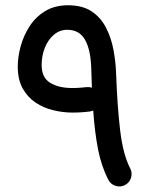

<svg xmlns="http://www.w3.org/2000/svg" viewBox="-20 -651 559 718"><path d="M234.9 -631.3Q288.6 -631.3 323 -608.2Q357.4 -585 376.7 -547.1Q396 -509.3 404.3 -464.8Q412.6 -420.4 414.1 -378.4Q418.5 -254.9 429.2 -164.3Q439.9 -73.7 466.8 -21.5Q475.6 -4.9 470 13.7Q464.4 32.2 447.3 41Q430.7 49.8 412.1 43.9Q393.6 38.1 385.3 21.5Q358.9 -29.3 346.4 -93.8Q334 -158.2 328.6 -237.8Q321.8 -234.9 314.9 -233.9Q307.1 -232.9 289.3 -231.4Q271.5 -230 251 -230Q215.3 -230 179 -238.8Q142.6 -247.6 112.8 -267.6Q83 -287.6 64.7 -320.6Q46.4 -353.5 46.4 -401.9Q46.4 -437.5 57.1 -477.3Q67.9 -517.1 90.3 -552.2Q112.8 -587.4 148.7 -609.4Q184.6 -631.3 234.9 -631.3ZM135.7 -407.7Q135.7 -361.3 167.2 -341.6Q198.7 -321.8 251 -321.8Q266.6 -321.8 282.7 -323.2Q298.8 -324.7 303.7 -325.2Q314 -326.2 323.7 -323.2Q323.2 -339.8 322.5 -357.7Q321.8 -375.5 321.3 -393.6Q319.3 -464.4 298.1 -502Q276.9 -539.6 231.9 -539.6Q203.1 -539.6 181.4 -521Q159.7 -502.4 147.7 -472.4Q135.7 -442.4 135.7 -407.7Z"/></svg>

Font: Mikhak-DS2-FD Medium
Style: Regular
Weight: 500
Designer: Amin Abedi
Version: Version 3.4